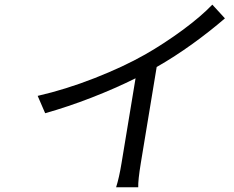

<svg xmlns="http://www.w3.org/2000/svg" viewBox="-20 -767 996 817"><path d="M883.5 -747.2 937.1 -688.9Q875.7 -635.7 800.1 -581Q724.4 -526.3 646.7 -481.9L579.2 -73.2Q567.1 0.7 568.2 29.8H474.1Q487.2 -11.4 497.2 -73.2L556.8 -433.9Q470.9 -391 369.9 -351.7Q268.8 -312.5 172.2 -285.2L140.3 -359Q259.6 -386.4 382.3 -434.5Q505 -482.6 597.7 -535.2Q679 -581.7 757.1 -639.2Q835.2 -696.7 883.5 -747.2Z"/></svg>

Font: Karasuma Gothic
Style: Italic
Weight: 400
Italic angle: -9.39999°
Designer: Rasmus Andersson / Ryoko Nishizuka
Foundry: Genbu
Version: Version 1.00